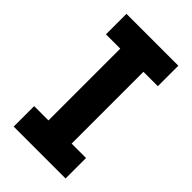

<svg xmlns="http://www.w3.org/2000/svg" viewBox="-221 -797 870 870"><g transform="rotate(45 214.0 -361.5)"><path d="M47.9 -722.7H380.4V-591.3H288.1V-131.3H380.4V0H47.9V-131.3H139.6V-591.3H47.9Z"/></g></svg>

Font: Giphurs
Style: Bold
Weight: 700
Version: Version 0.920; ttfautohint (v1.8.4.7-5d5b)